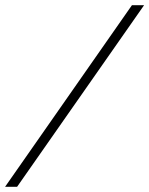

<svg xmlns="http://www.w3.org/2000/svg" viewBox="-50 -715 572 735"><path d="M-30.5 0 455 -695H501.5L15.5 0Z"/></svg>

Font: Newsreader 48pt
Style: Italic
Weight: 400
Italic angle: -17°
Version: Version 1.003